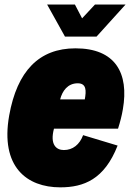

<svg xmlns="http://www.w3.org/2000/svg" viewBox="-20 -804 575 837"><path d="M400.9 -644.5 527.3 -784.2H394L337.9 -724.1L306.6 -784.2H185.5L263.2 -644.5ZM309.1 -593.3C150.4 -593.3 54.7 -494.6 20 -300.3C-19.5 -76.2 97.2 12.7 242.7 12.7C345.2 12.7 435.1 -22 492.7 -169.4L342.3 -214.8C327.1 -173.8 297.4 -149.9 258.3 -149.9C225.1 -149.9 196.8 -173.8 215.3 -243.2H494.6C503.9 -272.5 511.2 -300.8 515.6 -327.6C543 -485.4 482.9 -593.3 309.1 -593.3ZM318.8 -440.9C357.4 -440.9 356.4 -408.2 349.6 -370.6H242.2C251.5 -407.2 274.9 -440.9 318.8 -440.9Z"/></svg>

Font: Decalotype Black Italic
Style: Regular
Weight: 900
Italic angle: -10°
Designer: Alfredo Marco Pradil
Foundry: Alfredo Marco Pradil
Version: Version 1.0